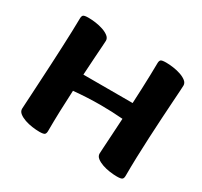

<svg xmlns="http://www.w3.org/2000/svg" viewBox="-139 -837 1087 1035"><g transform="rotate(30 404.0 -319.5)"><path d="M213.2 13Q192.9 13 168.4 9.6Q143.9 6.2 121.9 -1.4Q100 -9.1 85.5 -20.5Q71.1 -31.9 71.1 -48Q71.1 -51.7 72.6 -76.3Q74.1 -100.9 76.3 -141.2Q78.6 -181.6 81.3 -231.2Q84.1 -280.9 86.9 -335.5Q89.8 -390.1 92 -443.4Q94.3 -496.7 95.9 -543.5Q97.5 -590.3 97.8 -624.6Q97.8 -639.9 104.2 -646Q110.6 -652 137.2 -652Q157.6 -652 182 -648.6Q206.5 -645.2 228.5 -637.7Q250.5 -630.2 264.9 -618.7Q279.4 -607.3 279.4 -591.3Q279.4 -587.3 277.4 -557.8Q275.4 -528.3 272.1 -480.4Q268.9 -432.5 265.4 -372.6H571.9Q574.4 -420.3 576.2 -466.5Q577.9 -512.6 579.1 -553.6Q580.4 -594.6 580.4 -624.6Q580.4 -639.9 586.8 -646Q593.2 -652 619.8 -652Q640.2 -652 664.7 -648.6Q689.2 -645.2 711.2 -637.7Q733.3 -630.2 747.8 -618.7Q762.2 -607.3 762.2 -591.3Q762.2 -587.5 760.5 -558.1Q758.7 -528.7 755.5 -481.8Q752.2 -434.9 748.9 -376.5Q745.5 -318.1 742.3 -254.7Q739 -191.2 737.3 -129.8Q735.5 -68.4 735.5 -14.6Q735.5 0.7 728.9 6.8Q722.2 13 695.8 13Q675.5 13 651 9.6Q626.5 6.2 604.6 -1.4Q582.6 -9.1 568.1 -20.5Q553.7 -31.9 553.7 -48Q553.7 -51.7 555.6 -82.9Q557.4 -114.1 560.5 -163.6Q563.7 -213.1 566.9 -271.5Q534.5 -274.2 499.4 -275.7Q464.3 -277.2 428.4 -277.2Q347.2 -277.2 260.4 -269Q256.9 -203.3 254.8 -137.3Q252.7 -71.4 252.7 -14.6Q252.7 0.7 246.1 6.8Q239.6 13 213.2 13Z"/></g></svg>

Font: Briem Hand Thin
Style: Regular
Weight: 100
Designer: Gunnlaugur SE Briem, Eben Sorkin
Foundry: Sorkin Type Co.
Version: Version 1.003